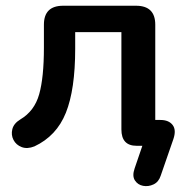

<svg xmlns="http://www.w3.org/2000/svg" viewBox="-20 -508 662 669"><path d="M540 104Q533 126 515 134.5Q497 143 478.5 139.5Q460 136 450 120.5Q440 105 449 79L476 0H456Q403 0 403 -57V-396H242V-338Q242 -196 209.5 -115Q177 -34 100 2Q75 12 55.5 4.5Q36 -3 27 -20.5Q18 -38 23 -58Q28 -78 51 -92Q100 -121 116.5 -179.5Q133 -238 133 -342V-422Q133 -488 200 -488H454Q521 -488 521 -422V-90H539Q568 -90 581.5 -72.5Q595 -55 584 -23Z"/></svg>

Font: Chiron GoRound TC M
Style: Regular
Weight: 500
Designer: Ryoko NISHIZUKA 西塚涼子 (kana, bopomofo & ideographs); Paul D. Hunt (Latin, Greek & Cyrillic); Sandoll Communications 산돌커뮤니
Foundry: Adobe
Version: Version 1.000;hotconv 1.1.1;makeotfexe 2.6.0